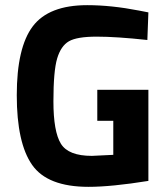

<svg xmlns="http://www.w3.org/2000/svg" viewBox="-20 -712 651 744"><path d="M357 -244V-364H555V-11Q412 12 323 12Q164 12 104.5 -73Q45 -158 45 -343Q45 -528 107 -610Q169 -692 318 -692Q411 -692 519 -671L555 -664L551 -557Q431 -570 354.5 -570Q278 -570 247 -552Q216 -534 201.5 -485.5Q187 -437 187 -319.5Q187 -202 216 -155Q245 -108 336 -108L419 -112V-244Z"/></svg>

Font: Titillium Web
Style: Bold
Weight: 700
Version: Version 1.001;PS 57.000;hotconv 1.0.70;makeotf.lib2.5.55311